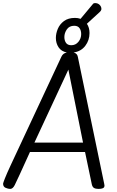

<svg xmlns="http://www.w3.org/2000/svg" viewBox="-41 -1210 761 1244"><path d="M25 14Q12 14 -4.5 7Q-21 0 -21 -20Q-21 -24 -9.5 -53.5Q2 -83 28 -139L357 -843Q367 -865 392 -870Q356 -877 338.5 -903.5Q321 -930 321 -964Q321 -993 333.5 -1023Q346 -1053 373.5 -1073.5Q401 -1094 445 -1094Q464 -1094 481 -1088L561 -1184Q564 -1188 568 -1189Q572 -1190 575 -1190Q593 -1190 604.5 -1178.5Q616 -1167 616 -1152Q616 -1142 604 -1131L522 -1056Q539 -1031 539 -996Q539 -949 511.5 -913Q484 -877 436 -870Q459 -864 463 -843L634 -20Q636 -12 636 -8Q636 5 625.5 9.5Q615 14 598 14Q579 14 568.5 8Q558 2 554 -15L510 -225H153L87 -80Q67 -36 54.5 -11Q42 14 25 14ZM421 -917Q449 -917 467 -939Q485 -961 485 -989Q485 -1013 474 -1028Q463 -1043 440 -1043Q408 -1043 392 -1019.5Q376 -996 376 -970Q376 -948 386.5 -932.5Q397 -917 421 -917ZM182 -286H497L402 -759Z"/></svg>

Font: Kite One
Style: Regular
Weight: 400
Designer: Eduardo Rodriguez Tunni
Foundry: Eduardo Rodriguez Tunni
Version: Version 1.002; ttfautohint (v1.8.4.7-5d5b);gftools[0.9.23]